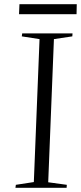

<svg xmlns="http://www.w3.org/2000/svg" viewBox="-20 -888 383 908"><path d="M167 -703 83 -716 85 -730H323L322 -716L235 -703L208 -26L296 -14L295 0H53L55 -14L140 -27ZM72 -868H343L342 -821H70Z"/></svg>

Font: Literata 72pt Light
Style: Italic
Weight: 300
Italic angle: -2°
Designer: Latin by Veronika Burian and Jose Scaglione. Greek by Irene Vlachou. Cyrillic by Vera Evstafieva
Foundry: TypeTogether
Version: Version 3.002